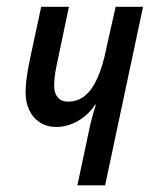

<svg xmlns="http://www.w3.org/2000/svg" viewBox="-20 -558 453 578"><path d="M212.9 0 251.5 -181.6Q254.9 -195.3 259.3 -211.7Q263.7 -228 268.6 -243.2H266.6Q253.4 -222.7 234.9 -207.8Q216.3 -192.9 194.6 -184.3Q172.9 -175.8 149.9 -175.8Q121.1 -175.8 100.3 -189.2Q79.6 -202.6 68.4 -225.8Q57.1 -249 57.1 -278.8Q57.1 -303.7 61.3 -331.1Q65.4 -358.4 71.8 -387.7L104 -537.6H187.5L155.8 -386.7Q150.4 -362.3 146.7 -341.3Q143.1 -320.3 143.1 -297.9Q143.1 -277.8 153.8 -264.9Q164.6 -252 184.6 -252Q213.4 -252 235.1 -269.3Q256.8 -286.6 273.2 -322.8Q289.6 -358.9 300.8 -415.5L328.1 -537.6H410.6L296.4 0Z"/></svg>

Font: Open Sans Condensed Medium
Style: Italic
Weight: 500
Width: 3
Italic angle: -12°
Designer: Monotype Design Team
Foundry: Monotype Imaging Inc.
Version: Version 3.000